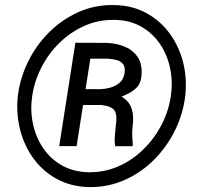

<svg xmlns="http://www.w3.org/2000/svg" viewBox="-20 -741 802 771"><path d="M400.4 -319.3H291.5L300.8 -383.3L384.3 -382.8Q403.8 -383.8 424.3 -389.6Q444.8 -395.5 460.2 -408.7Q475.6 -421.9 479.5 -444.3Q483.9 -468.8 475.3 -481.7Q466.8 -494.6 450 -499.5Q433.1 -504.4 411.6 -505.4H342.8L287.6 -154.3H217.8L282.7 -569.3L408.2 -568.8Q446.3 -567.4 479 -554.4Q511.7 -541.5 531 -514.6Q550.3 -487.8 548.8 -445.8Q547.4 -408.7 529.8 -390.4Q512.2 -372.1 486.3 -361.1Q460.4 -350.1 435.1 -335.4Q432.6 -334.5 430.9 -332.5Q429.2 -330.6 427.2 -329.1Q422.9 -325.7 418.9 -323.5Q415 -321.3 410.6 -320.3Q406.2 -319.3 400.4 -319.3ZM389.6 -318.8 400.4 -369.1Q456.5 -367.7 487.3 -338.6Q518.1 -309.6 514.2 -251.5L511.7 -224.1Q510.3 -208 511 -193.4Q511.7 -178.7 513.2 -162.6L512.7 -153.8H442.4Q439.5 -171.9 440.7 -189.5Q441.9 -207 443.8 -225.1L446.8 -252Q450.2 -286.6 436.8 -301Q423.3 -315.4 389.6 -318.8ZM108.9 -352.5Q101.1 -296.4 112.5 -242.9Q124 -189.5 153.3 -146.2Q182.6 -103 228.5 -76.9Q274.4 -50.8 335 -49.3Q399.4 -48.3 455.8 -73.2Q512.2 -98.1 556.9 -142.3Q601.6 -186.5 630.1 -242.7Q658.7 -298.8 666.5 -359.4Q674.3 -415 662.8 -468.5Q651.4 -522 622.1 -564.9Q592.8 -607.9 547.1 -634Q501.5 -660.2 440.9 -661.1Q377 -662.6 320.3 -637.7Q263.7 -612.8 219 -569.1Q174.3 -525.4 145.8 -469.2Q117.2 -413.1 108.9 -352.5ZM51.3 -352.5Q59.6 -425.3 92 -491.9Q124.5 -558.6 176.5 -610.6Q228.5 -662.6 294.9 -692.4Q361.3 -722.2 437.5 -720.7Q510.3 -719.7 566.9 -689Q623.5 -658.2 661.1 -606.9Q698.7 -555.7 715.1 -491.5Q731.4 -427.2 724.1 -358.9Q716.3 -286.6 683.8 -219.7Q651.4 -152.8 599.6 -100.6Q547.9 -48.3 481.2 -18.6Q414.6 11.2 338.4 10.3Q265.6 8.8 209 -22Q152.3 -52.7 114.7 -104.2Q77.1 -155.8 60.8 -220.2Q44.4 -284.7 51.3 -352.5Z"/></svg>

Font: Roboto SemiBold
Style: Italic
Weight: 600
Designer: Christian Robertson
Foundry: Google
Version: Version 3.009; 2024